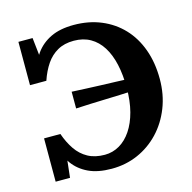

<svg xmlns="http://www.w3.org/2000/svg" viewBox="-107 -826 940 942"><g transform="rotate(-15 363.5 -355.0)"><path d="M554 -394V-333Q515 -331 477 -329.5Q439 -328 402 -327Q365 -326 328 -324.5Q291 -323 254 -321V-406Q291 -404 328 -402.5Q365 -401 402 -399.5Q439 -398 477 -397Q515 -396 554 -394ZM347 10Q277 10 229.5 -12.5Q182 -35 153 -75Q124 -115 108 -169L155 -164L137 0H64V-220H147Q163 -174 187 -139Q211 -104 246.5 -84.5Q282 -65 332 -65Q372 -65 406.5 -85Q441 -105 466.5 -143Q492 -181 506 -234Q520 -287 520 -355Q520 -421 508 -474.5Q496 -528 472 -566Q448 -604 412 -624.5Q376 -645 328 -645Q280 -645 245.5 -625.5Q211 -606 187.5 -571.5Q164 -537 148 -490H65V-710H137L155 -546L108 -539Q125 -593 154 -633.5Q183 -674 230.5 -697Q278 -720 348 -720Q424 -720 486.5 -694Q549 -668 594 -620.5Q639 -573 663.5 -505.5Q688 -438 688 -355Q688 -276 661.5 -209Q635 -142 588.5 -93Q542 -44 480.5 -17Q419 10 347 10Z"/></g></svg>

Font: Roboto Serif 28pt SemiBold
Style: Regular
Weight: 600
Designer: Greg Gazdowicz
Foundry: Commercial Type
Version: Version 1.008